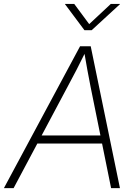

<svg xmlns="http://www.w3.org/2000/svg" viewBox="-45 -965 698 985"><path d="M-24.9 0 365.7 -727.5H420.4L570.3 0H524.9L419.4 -521Q412.1 -560.1 403.3 -605.7Q394.5 -651.4 385.3 -708H398.4Q370.6 -651.9 347.4 -606.4Q324.2 -561 302.2 -521L24.9 0ZM129.9 -228.5 136.7 -270H498L491.2 -228.5ZM335.9 -944.8 412.6 -841.3 523.4 -944.8H570.8L570.3 -943.4L425.3 -810.1H388.2L288.6 -943.4L289.1 -944.8Z"/></svg>

Font: Inter 24pt ExtraLight
Style: Italic
Weight: 250
Italic angle: -9.3988°
Version: Version 4.001;git-66647c0bb